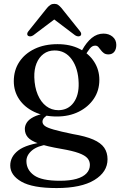

<svg xmlns="http://www.w3.org/2000/svg" viewBox="-20 -702 652 974"><path d="M349 -22Q286 -35 252.8 -44.5Q219.5 -54 207.5 -63.2Q195.5 -72.5 195.5 -84.5Q195.5 -95.5 204.2 -105Q213 -114.5 229 -122.5L216 -128.5Q174 -121 150 -108.5Q126 -96 116 -80.2Q106 -64.5 106 -48Q106 -23.5 121 -5.8Q136 12 176.2 26.2Q216.5 40.5 292.5 53.5Q348 63 379.5 74.5Q411 86 423.5 100.5Q436 115 436 134.5Q436 159 419 177.2Q402 195.5 368.5 205.2Q335 215 283.5 215Q191 215 152.5 187.2Q114 159.5 114 115Q114 85 142.2 61.2Q170.5 37.5 225 30.5L213 17.5Q114 29.5 73 61Q32 92.5 32 137.5Q32 187 88.5 219.5Q145 252 267 252Q392 252 458.8 211.2Q525.5 170.5 525.5 106Q525.5 72 508.8 47.5Q492 23 453.2 6Q414.5 -11 349 -22ZM380 -421.5 408.5 -415Q424 -441 435.8 -455.8Q447.5 -470.5 463 -470.5Q472.5 -470.5 478.8 -463.8Q485 -457 491.2 -448.2Q497.5 -439.5 506.5 -432.8Q515.5 -426 530 -426Q549 -426 559.5 -439Q570 -452 570 -474Q570 -500 551.2 -515.8Q532.5 -531.5 505 -531.5Q472.5 -531.5 445.5 -509.5Q418.5 -487.5 396.5 -447.5ZM484 -297Q484 -347.5 457.8 -388.5Q431.5 -429.5 384 -453.8Q336.5 -478 272 -478Q205.5 -478 155.5 -454Q105.5 -430 77.8 -387.8Q50 -345.5 50 -290Q50 -239 77.2 -198.5Q104.5 -158 153.5 -134.5Q202.5 -111 268.5 -111Q330.5 -111 379 -135Q427.5 -159 455.8 -200.8Q484 -242.5 484 -297ZM256.5 -446Q311 -446.5 344 -400.8Q377 -355 379 -281Q381 -219 353.2 -181.2Q325.5 -143.5 276.5 -143Q241.5 -143 214.5 -163.5Q187.5 -184 171.5 -221.8Q155.5 -259.5 154 -310Q153 -350 165.2 -380.5Q177.5 -411 201 -428.5Q224.5 -446 256.5 -446ZM275.5 -618.5H235L361 -523Q369 -518 376 -517.5Q383 -517 388 -520.5Q392 -524 392 -530Q392 -536 386 -543.5L291.5 -661.5Q282.5 -672 274.8 -677.2Q267 -682.5 255.5 -682.5Q244 -682.5 235.8 -677.2Q227.5 -672 218.5 -661.5L124 -543.5Q118 -536 118 -530Q118 -524 122 -520.5Q127.5 -517 134.5 -517.5Q141.5 -518 149 -523Z"/></svg>

Font: Fraunces 17pt
Style: Regular
Weight: 400
Version: Version 1.000;[b76b70a41]